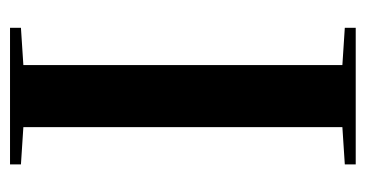

<svg xmlns="http://www.w3.org/2000/svg" viewBox="-195 -542 737 387"><g transform="rotate(-90 173.5 -348.5)"><path d="M35.6 0V-22L110.8 -26.9V-669.9L35.6 -674.8V-696.8H311V-674.8L235.8 -669.9V-26.9L311 -22V0Z"/></g></svg>

Font: Vidaloka
Style: Regular
Weight: 400
Designer: Cyreal (www.cyreal.org)
Foundry: Cyreal (www.cyreal.org)
Version: Version 1.011